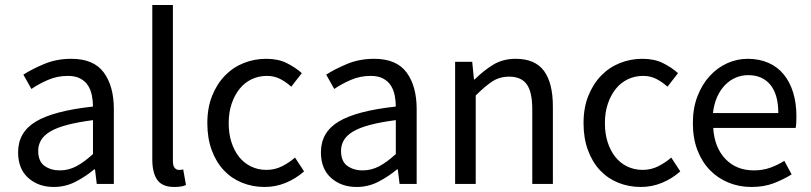

<svg xmlns="http://www.w3.org/2000/svg" viewBox="-20 -732 3227 764"><path d="M194 12Q133 12 92.5 -24Q52 -60 52 -126Q52 -206 123 -248.5Q194 -291 350 -308Q350 -331 345.5 -353Q341 -375 330 -392Q319 -409 299.5 -419.5Q280 -430 250 -430Q208 -430 171 -414Q134 -398 105 -378L73 -435Q107 -457 156 -477.5Q205 -498 264 -498Q353 -498 393 -443.5Q433 -389 433 -298V0H365L358 -58H355Q320 -29 280 -8.5Q240 12 194 12ZM218 -54Q253 -54 284 -70.5Q315 -87 350 -119V-254Q289 -246 247.5 -235Q206 -224 180.5 -209Q155 -194 143.5 -174.5Q132 -155 132 -132Q132 -90 157 -72Q182 -54 218 -54Z M673 12Q626 12 606 -16Q586 -44 586 -98V-712H668V-92Q668 -72 675 -64Q682 -56 691 -56Q695 -56 698.5 -56Q702 -56 709 -58L720 4Q712 8 701 10Q690 12 673 12Z M1033 12Q985 12 943 -5Q901 -22 870.5 -54.5Q840 -87 822.5 -134.5Q805 -182 805 -242Q805 -303 824 -350.5Q843 -398 875 -431Q907 -464 949.5 -481Q992 -498 1039 -498Q1087 -498 1121 -481Q1155 -464 1181 -441L1139 -387Q1118 -406 1094.5 -418Q1071 -430 1042 -430Q1009 -430 981 -416.5Q953 -403 933 -378Q913 -353 901.5 -318.5Q890 -284 890 -242Q890 -200 901 -166Q912 -132 931.5 -107.5Q951 -83 979 -69.5Q1007 -56 1040 -56Q1074 -56 1102.5 -70.5Q1131 -85 1154 -105L1190 -50Q1157 -21 1117 -4.5Q1077 12 1033 12Z M1399 12Q1338 12 1297.5 -24Q1257 -60 1257 -126Q1257 -206 1328 -248.5Q1399 -291 1555 -308Q1555 -331 1550.5 -353Q1546 -375 1535 -392Q1524 -409 1504.5 -419.5Q1485 -430 1455 -430Q1413 -430 1376 -414Q1339 -398 1310 -378L1278 -435Q1312 -457 1361 -477.5Q1410 -498 1469 -498Q1558 -498 1598 -443.5Q1638 -389 1638 -298V0H1570L1563 -58H1560Q1525 -29 1485 -8.5Q1445 12 1399 12ZM1423 -54Q1458 -54 1489 -70.5Q1520 -87 1555 -119V-254Q1494 -246 1452.5 -235Q1411 -224 1385.5 -209Q1360 -194 1348.5 -174.5Q1337 -155 1337 -132Q1337 -90 1362 -72Q1387 -54 1423 -54Z M1791 0V-486H1859L1866 -416H1869Q1904 -451 1942.5 -474.5Q1981 -498 2032 -498Q2109 -498 2144.5 -450Q2180 -402 2180 -308V0H2098V-297Q2098 -366 2076 -396.5Q2054 -427 2006 -427Q1968 -427 1939 -408Q1910 -389 1873 -352V0Z M2530 12Q2482 12 2440 -5Q2398 -22 2367.5 -54.5Q2337 -87 2319.5 -134.5Q2302 -182 2302 -242Q2302 -303 2321 -350.5Q2340 -398 2372 -431Q2404 -464 2446.5 -481Q2489 -498 2536 -498Q2584 -498 2618 -481Q2652 -464 2678 -441L2636 -387Q2615 -406 2591.5 -418Q2568 -430 2539 -430Q2506 -430 2478 -416.5Q2450 -403 2430 -378Q2410 -353 2398.5 -318.5Q2387 -284 2387 -242Q2387 -200 2398 -166Q2409 -132 2428.5 -107.5Q2448 -83 2476 -69.5Q2504 -56 2537 -56Q2571 -56 2599.5 -70.5Q2628 -85 2651 -105L2687 -50Q2654 -21 2614 -4.5Q2574 12 2530 12Z M2970 12Q2921 12 2878.5 -5.5Q2836 -23 2804.5 -55.5Q2773 -88 2755 -135Q2737 -182 2737 -242Q2737 -302 2755.5 -349.5Q2774 -397 2804.5 -430Q2835 -463 2874 -480.5Q2913 -498 2955 -498Q3001 -498 3037.5 -482Q3074 -466 3098.5 -436Q3123 -406 3136 -364Q3149 -322 3149 -270Q3149 -257 3148.5 -244.5Q3148 -232 3146 -223H2818Q2823 -145 2866.5 -99.5Q2910 -54 2980 -54Q3015 -54 3044.5 -64.5Q3074 -75 3101 -92L3130 -38Q3098 -18 3059 -3Q3020 12 2970 12ZM2817 -282H3077Q3077 -356 3045.5 -394.5Q3014 -433 2957 -433Q2931 -433 2907.5 -423Q2884 -413 2865 -393.5Q2846 -374 2833.5 -346Q2821 -318 2817 -282Z"/></svg>

Font: Pinyin1712
Style: Regular
Weight: 400
Version: Version 1